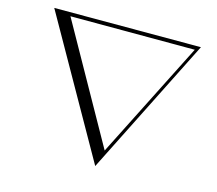

<svg xmlns="http://www.w3.org/2000/svg" viewBox="-112 -909 1234 1090"><g transform="rotate(15 505.5 -363.5)"><path d="M534 40 939 -767H77ZM563 -59 178 -745 909 -744Z"/></g></svg>

Font: Cantique Normal
Style: Regular
Weight: 400
Designer: Sébastien Hayez
Foundry: Sébastien Hayez & Ariel Martín Pérez
Version: Version 1.000;hotconv 1.0.109;makeotfexe 2.5.65596